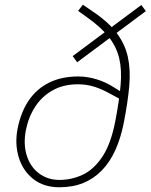

<svg xmlns="http://www.w3.org/2000/svg" viewBox="-20 -785 636 811"><path d="M306 -522 287 -548 577 -764 596 -738ZM231 6Q165 6 121 -28.5Q77 -63 59.5 -119.5Q42 -176 54 -240Q68 -312 102 -361.5Q136 -411 188.5 -436.5Q241 -462 310 -462Q349 -462 388 -450Q427 -438 458 -418L513 -384L499 -360L438 -393Q407 -410 375.5 -419.5Q344 -429 309 -429Q248 -429 202.5 -403.5Q157 -378 128.5 -334Q100 -290 89 -234Q78 -174 93.5 -126.5Q109 -79 145.5 -52Q182 -25 231 -25Q281 -25 327.5 -46Q374 -67 411 -121Q448 -175 467 -273Q484 -362 489.5 -426.5Q495 -491 483.5 -539Q472 -587 440 -628Q408 -669 349 -711L310 -739L330 -765L371 -737Q437 -693 472.5 -646Q508 -599 520 -544.5Q532 -490 526 -422Q520 -354 503 -267Q490 -201 467 -150.5Q444 -100 410 -65Q376 -30 331.5 -12Q287 6 231 6Z"/></svg>

Font: REM Medium Thin
Style: Italic
Weight: 250
Italic angle: -11°
Version: Version 1.005;gftools[0.9.28]